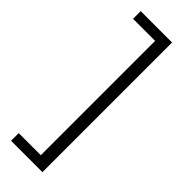

<svg xmlns="http://www.w3.org/2000/svg" viewBox="-265 -694 833 833"><g transform="rotate(45 151.0 -278.0)"><path d="M28.5 120H221V-675.5H28.5V-628.5H164V73H28.5Z"/></g></svg>

Font: Anek Kannada Medium Light
Style: Regular
Weight: 300
Version: Version 1.003